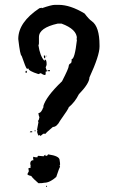

<svg xmlns="http://www.w3.org/2000/svg" viewBox="-20 -737 479 780"><path d="M202.6 -717.3H218.3Q265.6 -717.3 323.7 -682.1Q341.3 -658.7 353 -650.9Q384.3 -628.9 384.3 -553.2V-547.4Q384.3 -511.2 343.3 -422.4Q343.3 -398.4 300.3 -354Q284.7 -322.3 259.3 -301.3Q259.3 -295.9 224.1 -246.6Q210.9 -221.2 194.8 -221.2Q165.5 -196.8 165.5 -193.8H155.8L144 -184.1Q144 -188 140.1 -188L136.2 -186Q133.3 -190.9 130.4 -201.7L132.3 -205.6L130.4 -209.5L136.2 -240.7Q134.3 -244.6 134.3 -246.6Q137.7 -246.6 140.1 -260.3Q136.2 -269.5 136.2 -277.8Q147.9 -277.8 155.8 -301.3H157.7L155.8 -305.2Q166.5 -344.2 231.9 -406.7Q259.3 -459.5 259.3 -469.2Q259.3 -476.6 269 -481L271 -488.8V-496.6Q283.7 -496.6 292.5 -574.7Q290.5 -578.6 290.5 -580.6H292.5Q292.5 -618.2 230 -641.1H214.4Q138.2 -624 138.2 -586.4V-561Q138.2 -556.6 136.2 -553.2Q142.1 -510.7 159.7 -490.7H161.6V-494.6H163.6Q169.4 -494.6 169.4 -475.1Q169.4 -471.7 165.5 -463.4Q168.5 -452.6 171.4 -447.8Q167.5 -445.8 165.5 -445.8V-436L163.6 -432.1Q154.8 -432.6 146 -439.9L136.2 -436Q95.2 -448.7 95.2 -459.5L91.3 -457.5H89.4Q84.5 -461.4 67.9 -510.3Q62 -510.3 54.2 -578.6Q54.2 -646.5 140.1 -703.6L149.9 -705.6V-703.6Q189 -717.3 202.6 -717.3ZM161.6 -512.2 163.6 -508.3V-500.5H159.7L157.7 -510.3ZM165.5 -510.3H169.4V-508.3H165.5ZM173.3 -451.7H183.1V-447.8H173.3ZM87.4 -449.7 89.4 -445.8V-441.9H83.5V-445.8Q84 -449.7 87.4 -449.7ZM120.6 -207.5H124.5V-203.6H120.6ZM105 -203.6H110.8V-199.7H101.1Q101.6 -203.6 105 -203.6ZM175.3 -109.9Q222.2 -103.5 222.2 -86.4Q224.1 -75.7 224.1 -68.8L222.2 -64.9Q224.1 -61 224.1 -59.1Q221.2 -56.6 208.5 -18.1Q182.1 5.4 159.7 5.4Q153.8 7.3 136.2 7.3Q114.3 -11.2 106.9 -22Q91.3 -25.4 91.3 -29.8L97.2 -41.5L95.2 -53.2Q98.6 -55.2 105 -55.2L103 -59.1Q103 -61 105 -61L103 -70.8V-72.8Q103 -86.4 116.7 -86.4L114.7 -90.3V-100.1L124.5 -98.1H132.3Q132.3 -104 136.2 -104Q153.3 -102.1 157.7 -102.1Q157.7 -105 163.6 -107.9H165.5L163.6 -104H169.4Q172.4 -104 175.3 -109.9ZM167.5 17.1Q171.4 17.6 171.4 21L167.5 22.9Z"/></svg>

Font: Mister Brush
Style: Regular
Weight: 400
Designer: GGBotNet
Foundry: GGBotNet
Version: 1.00